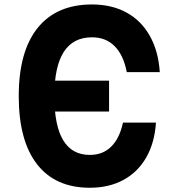

<svg xmlns="http://www.w3.org/2000/svg" viewBox="-20 -839 790 877"><path d="M214.2 -329.6V-470.4H478.2V-329.6ZM65.6 -400Q65.6 -603.7 151.7 -711.2Q237.8 -818.6 400.4 -818.6Q490.3 -818.6 557.9 -781.7Q625.5 -744.7 664.6 -674.7Q703.8 -604.8 709.8 -509.5H559.1Q544.1 -587.3 503.8 -627.9Q463.5 -668.6 400.4 -668.6Q314.1 -668.6 271.2 -601.6Q228.2 -534.7 228.2 -400Q228.2 -265.3 268.7 -198.4Q309.1 -131.4 390.4 -131.4Q449.9 -131.4 488.1 -169.4Q526.4 -207.3 541.7 -279.1H692.4Q686.4 -187.2 648.1 -120.1Q609.8 -53 543.9 -17.2Q478 18.6 390.4 18.6Q232.8 18.6 149.2 -88.8Q65.6 -196.3 65.6 -400Z"/></svg>

Font: Martian Mono VF sWd Rg
Style: Regular
Weight: 400
Width: 6
Monospace: yes
Designer: Roman Shamin
Foundry: Evil Martians
Version: Version 1.100